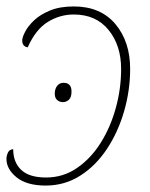

<svg xmlns="http://www.w3.org/2000/svg" viewBox="-22 -566 467 596"><path d="M120 10Q61 10 29.5 -15.5Q-2 -41 -2 -73Q-2 -82 2.5 -92Q7 -102 19 -103Q19 -62 44 -38.5Q69 -15 121 -15Q174 -15 217 -44.5Q260 -74 290.5 -122.5Q321 -171 337.5 -231Q354 -291 354 -352Q354 -425 315 -473Q276 -521 207 -521Q164 -521 126.5 -498Q89 -475 64 -419Q47 -422 47 -440Q47 -450 56 -467.5Q65 -485 84 -503Q103 -521 133.5 -533.5Q164 -546 207 -546Q290 -546 336 -491.5Q382 -437 382 -352Q382 -286 363.5 -221.5Q345 -157 310.5 -104.5Q276 -52 227.5 -21Q179 10 120 10ZM173 -249Q163 -249 155.5 -255.5Q148 -262 148 -275Q148 -290 155.5 -299.5Q163 -309 175 -309Q200 -309 200 -282Q200 -264 192 -256.5Q184 -249 173 -249Z"/></svg>

Font: Noto Serif Thin
Style: Italic
Weight: 100
Italic angle: -12°
Designer: Monotype Design Team
Foundry: Monotype Imaging Inc.
Version: Version 2.014; ttfautohint (v1.8.4.7-5d5b)